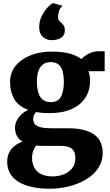

<svg xmlns="http://www.w3.org/2000/svg" viewBox="-20 -886 676 1176"><path d="M285 270Q223.5 270 175.2 259.2Q127 248.5 93.2 227.8Q59.5 207 41.8 176.2Q24 145.5 24 105Q24 73 36.2 48.5Q48.5 24 70 7.2Q91.5 -9.5 118.5 -18Q94 -32.5 83 -54.5Q72 -76.5 72 -103.5Q72 -125 82 -146Q92 -167 110.2 -184.5Q128.5 -202 153 -213Q92 -235.5 66.8 -280.2Q41.5 -325 41.5 -382.5Q41.5 -441.5 76.2 -483.5Q111 -525.5 168.8 -547.8Q226.5 -570 295.5 -570Q360 -570 405 -558.2Q450 -546.5 478.5 -524Q490.5 -539 520.2 -555.5Q550 -572 585 -572H621V-450H521.5Q525 -442 527 -432.8Q529 -423.5 530.2 -413.8Q531.5 -404 531.5 -393Q532 -333 503.2 -288Q474.5 -243 418.8 -218Q363 -193 281.5 -193Q259 -193 238.8 -194.8Q218.5 -196.5 201 -200Q192 -190.5 187.8 -180.5Q183.5 -170.5 183.5 -157Q183.5 -126.5 208.8 -113.5Q234 -100.5 294.5 -100.5H397.5Q467 -100.5 514 -84Q561 -67.5 585 -33.8Q609 0 609 51.5Q609 103 581.8 143.5Q554.5 184 508 212.2Q461.5 240.5 403.8 255.2Q346 270 285 270ZM303.5 194.5Q337 194.5 368.5 182.5Q400 170.5 420.8 146Q441.5 121.5 441.5 84Q441.5 56.5 432.5 39.8Q423.5 23 403 15.2Q382.5 7.5 347.5 7.5H237.5Q228 7.5 218.8 6.8Q209.5 6 201 5Q191.5 18.5 184 37.5Q176.5 56.5 176.5 82Q176.5 116 190.2 141.2Q204 166.5 232 180.5Q260 194.5 303.5 194.5ZM291.5 -260.5Q336 -260.5 353.5 -294Q371 -327.5 371 -383Q371 -426 362.5 -453Q354 -480 336.2 -492.8Q318.5 -505.5 291 -505.5Q262.5 -505.5 243.8 -491.8Q225 -478 215.5 -451.8Q206 -425.5 206 -387Q206 -347 214.8 -318.5Q223.5 -290 242.2 -275.2Q261 -260.5 291.5 -260.5ZM298 -640Q263.5 -640 241.5 -660.8Q219.5 -681.5 220 -721Q220.5 -758.5 236.8 -790Q253 -821.5 273 -842Q293 -862.5 304.5 -866.5H306.5L358 -852L360 -844.5Q349 -840 342.2 -820.2Q335.5 -800.5 335.5 -782.5Q335.5 -767 341.8 -759.5Q348 -752 354.5 -747Q362.5 -741.5 369.8 -730Q377 -718.5 377 -699.5Q377 -676.5 364.2 -663.5Q351.5 -650.5 334 -645.2Q316.5 -640 301.5 -640Z"/></svg>

Font: Merriweather Light 18pt Black
Style: Regular
Weight: 900
Version: Version 2.100